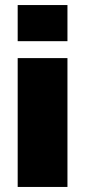

<svg xmlns="http://www.w3.org/2000/svg" viewBox="-20 -740 337 760"><path d="M247 -577H50V-720H247ZM247 -510V0H50V-510Z"/></svg>

Font: Chivo Black
Style: Regular
Weight: 900
Designer: Hector Gatti
Foundry: Omnibus-Type
Version: Version 1.007